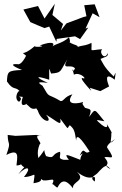

<svg xmlns="http://www.w3.org/2000/svg" viewBox="-20 -960 654 1026"><path d="M321 -106C286 -113 306 -123 301 -149C252 -138 277 -108 226 -126C205 -168 235 -172 182 -112C191 -116 171 -137 192 -189C212 -194 141 -246 208 -233L172 -239L63 -234L21 -239C22 -177 41 -210 14 -132C89 -171 71 -115 68 -76C87 -76 109 -83 81 -104C109 -36 129 -98 78 -29C126 -78 152 -67 108 -14C171 -15 169 -56 159 19C230 9 178 -16 211 4C249 8 281 -19 257 29C259 11 280 47 288 41C313 -11 342 10 370 46C365 8 442 7 391 -42C477 26 491 -48 487 10C453 -11 491 -23 500 -34C543 -81 549 -82 570 -56C520 -84 581 -70 538 -119C563 -129 606 -93 554 -169C554 -169 539 -180 595 -217C551 -171 586 -228 571 -264C572 -245 598 -223 547 -303C556 -292 562 -255 503 -311C499 -322 483 -321 538 -312C481 -381 492 -382 456 -335C472 -380 465 -374 434 -384C414 -413 422 -402 424 -415C410 -410 320 -389 367 -456C323 -444 323 -419 304 -420C226 -466 249 -430 207 -502C193 -512 164 -527 236 -517C167 -548 168 -558 243 -534C244 -602 238 -605 253 -567C312 -572 298 -576 340 -643C305 -578 359 -623 381 -594C360 -556 362 -623 375 -561C409 -579 455 -528 417 -544C422 -539 398 -550 468 -474L460 -491L516 -473L563 -498C539 -557 556 -564 593 -534C601 -589 598 -572 588 -551C533 -603 526 -631 517 -645C536 -655 562 -656 555 -676C541 -636 507 -678 526 -697C452 -692 472 -678 469 -731C421 -706 389 -724 384 -689C422 -732 359 -707 337 -753C331 -753 367 -708 349 -761C310 -724 265 -726 254 -704C282 -733 256 -741 192 -717C236 -712 153 -704 168 -716C176 -722 124 -675 102 -677C113 -667 149 -636 123 -669C94 -608 75 -617 75 -617C37 -620 39 -609 98 -586C20 -583 20 -577 17 -525C55 -468 64 -506 92 -463C83 -499 48 -432 82 -416C114 -444 53 -448 102 -442C76 -361 142 -423 122 -401C133 -400 143 -369 174 -381C190 -354 209 -345 182 -369C203 -303 269 -298 226 -347C288 -311 310 -280 302 -326C354 -257 335 -274 353 -291C377 -270 379 -260 387 -208C386 -266 440 -178 459 -150C428 -128 433 -186 406 -129C439 -153 410 -134 409 -106C341 -132 317 -146 348 -106ZM317 -832 260 -880 273 -940 218 -861 183 -928 105 -909 142 -842C167 -831 192 -820 218 -810L243 -818L281 -737L283 -752L381 -766L408 -751L452 -813L437 -807L475 -889L512 -868L486 -937L430 -932L442 -873L426 -869L335 -835L305 -797Z"/></svg>

Font: Asimov Aggro
Style: Medium
Weight: 500
Designer: Google
Version: Version 2.000980; 2014